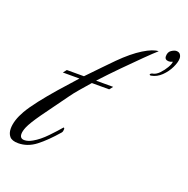

<svg xmlns="http://www.w3.org/2000/svg" viewBox="-124 -627 714 728"><g transform="rotate(20 233.5 -263.0)"><path d="M23 4Q-2 4 -12 -8Q-22 -20 -22 -39Q-22 -72 2 -114Q16 -138 40.5 -169.5Q65 -201 96 -236.5Q127 -272 158 -306H91L102 -320H171Q199 -349 223.5 -374.5Q248 -400 264 -416Q308 -460 345.5 -483Q383 -506 405 -506Q389 -492 358.5 -462Q328 -432 291.5 -395Q255 -358 220 -320H289L278 -306H208Q189 -284 172.5 -265Q156 -246 144 -229Q97 -165 68 -124Q39 -83 30 -62Q23 -45 23 -34Q23 -15 41 -15Q56 -15 73 -25Q98 -39 123.5 -65.5Q149 -92 165 -111Q169 -111 169 -105Q169 -96 165 -91Q127 -47 94 -21.5Q61 4 23 4ZM407 -409Q403 -409 403 -413Q405 -416 410 -418Q425 -420 438 -433.5Q451 -447 460 -462.5Q469 -478 469 -487Q461 -483 454 -483Q437 -483 437 -498Q437 -515 448.5 -522.5Q460 -530 468 -530Q479 -530 484 -523Q489 -516 489 -507Q489 -492 478.5 -470Q468 -448 450 -430.5Q432 -413 409 -409Z"/></g></svg>

Font: Luxurious Script
Style: Regular
Weight: 400
Designer: Robert E. Leuschke
Foundry: Robert E. Leuschke
Version: Version 1.010; ttfautohint (v1.8.3)